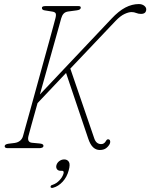

<svg xmlns="http://www.w3.org/2000/svg" viewBox="-20 -730 741 946"><path d="M120 -59Q113 -28.5 138.5 -26.5L175.5 -23Q195 -21 194 -11.5Q194 -5 187.5 -2.5Q181 0 174 0H18Q3 0 3 -9.5Q3 -19.5 22.5 -22L51.5 -25.5Q69 -28 79.5 -37.2Q90 -46.5 93.5 -60Q95.5 -67.5 105 -101.8Q114.5 -136 128.8 -187Q143 -238 159.2 -297.5Q175.5 -357 191.8 -415.8Q208 -474.5 221.8 -524.2Q235.5 -574 244 -605.8Q252.5 -637.5 253.5 -641.5Q257.5 -658 254 -664.5Q250.5 -671 237 -673L199.5 -679Q186.5 -681 186.5 -691Q186.5 -700 203.5 -700H367Q378 -700 378 -692.5Q378 -681.5 358 -679L317 -673.5Q301.5 -671.5 293.5 -662.8Q285.5 -654 281.5 -639.5Q280.5 -635 270.5 -599.5Q260.5 -564 245 -508.8Q229.5 -453.5 211.5 -389.5Q193.5 -325.5 176.5 -264.5L529 -637.5Q564.5 -675.5 597.5 -692.8Q630.5 -710 664 -710Q680 -710 690.5 -701.8Q701 -693.5 700.5 -683Q699.5 -661.5 674.5 -661.5Q662 -661.5 651.2 -666Q640.5 -670.5 628 -670.5Q614 -670.5 593.8 -661.2Q573.5 -652 549.5 -627L326.5 -392L444.5 -48Q454 -20 478.5 -20Q493 -20 501.5 -34.5Q508 -48 518.5 -42Q522.5 -40 523 -33.2Q523.5 -26.5 520.5 -20.5Q513.5 -7.5 501.8 0.8Q490 9 471.5 9Q453 9 438.8 -4.2Q424.5 -17.5 414.5 -47.5L305.5 -370.5L165 -222Q147 -157.5 134.2 -111.8Q121.5 -66 120 -59ZM278.5 111.5Q266 111.5 260.5 103.2Q255 95 258 84Q261.5 71.5 272.5 63.5Q283.5 55.5 296.5 55.5Q311.5 55.5 319.2 67.2Q327 79 318.5 109.5Q309.5 143 288.5 165.5Q267.5 188 242 195Q231.5 198 229 191.5Q229 182.5 239.5 180.5Q258.5 174 273.2 158.2Q288 142.5 293 125Q296.5 111.5 285.5 111.5Z"/></svg>

Font: Fraunces144ptSuperSoftThinItalic
Style: Italic
Weight: 100
Italic angle: -16°
Version: Version 1.000;[0bf87f6ff]